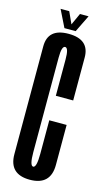

<svg xmlns="http://www.w3.org/2000/svg" viewBox="-111 -734 425 775"><g transform="rotate(15 101.0 -346.0)"><path d="M99.1 3.8Q12.9 3.8 12.9 -80.1Q12.9 -163.9 12.9 -299.6Q12.9 -455.2 12.9 -530.5Q12.9 -605.8 99.1 -605.8Q186.1 -605.8 186.1 -530.1Q186.1 -454.4 186.1 -350.7H113.6Q113.6 -455 113.6 -503Q113.6 -550.9 99.1 -550.9Q84.6 -550.9 84.6 -503Q84.6 -455 84.6 -299.6Q84.6 -165.4 84.6 -108.1Q84.6 -50.8 99.1 -50.8Q113.6 -50.8 113.6 -108.1Q113.6 -165.4 113.6 -248.4H186.1Q186.1 -166.6 186.1 -81.4Q186.1 3.8 99.1 3.8ZM76.4 -623.5 41.2 -694.8H77.4L99.8 -645.6L122.2 -694.8H158.2L123.3 -623.5Z"/></g></svg>

Font: Anybody UltraCondensed Thin
Style: Regular
Weight: 100
Width: 1
Designer: Tyler Finck
Foundry: Etcetera Type Company
Version: Version 1.110